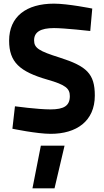

<svg xmlns="http://www.w3.org/2000/svg" viewBox="-20 -722 570 1053"><path d="M486 -675C486 -675 353 -702 276 -702C124 -702 30 -631 30 -499C30 -381 88 -329 241 -285C339 -257 363 -237 363 -195C363 -142 331 -122 257 -122C186 -122 62 -139 62 -139L48 -16C48 -16 182 12 258 12C399 12 500 -57 500 -198C500 -318 455 -359 308 -406C194 -442 167 -458 167 -501C167 -546 202 -568 276 -568C334 -568 475 -552 475 -552ZM158 311H279L334 77H204Z"/></svg>

Font: TitilliumText22L
Style: 999 wt
Weight: 900
Designer: Campivisivi
Foundry: Campivisivi
Version: 1.000